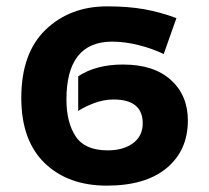

<svg xmlns="http://www.w3.org/2000/svg" viewBox="-20 -574 657 604"><path d="M316 10Q438 10 504.5 -45.5Q571 -101 571 -195Q571 -274 517.5 -322.5Q464 -371 367 -371Q282 -371 226 -334V-225Q246 -238 276 -249.5Q306 -261 337 -261Q429 -261 429 -186Q429 -146 398.5 -123.5Q368 -101 319 -101Q247 -101 218 -145Q189 -189 189 -261Q189 -443 333 -443Q373 -443 416.5 -432Q460 -421 495 -404L535 -517Q484 -536 433.5 -545Q383 -554 317 -554Q200 -554 123.5 -480.5Q47 -407 47 -266Q47 -132 120.5 -61Q194 10 316 10Z"/></svg>

Font: Noto Sans UI
Style: Bold
Weight: 700
Designer: Monotype Design Team
Foundry: Monotype Imaging Inc.
Version: Version 1.901